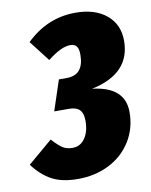

<svg xmlns="http://www.w3.org/2000/svg" viewBox="-119 -777 677 858"><g transform="rotate(-10 219.5 -348.0)"><path d="M282.2 -714.8Q370.6 -714.8 422.9 -671.4Q475.1 -627.9 475.1 -554.2Q475.1 -404.3 296.9 -367.2Q443.8 -350.6 443.8 -235.8Q443.8 -161.6 407 -103Q370.1 -44.4 306.9 -12.7Q243.7 19 166 19Q93.8 19 47.4 -5.9Q1 -30.8 -36.1 -81.1L75.2 -175.8Q103 -145.5 121.1 -133.8Q139.2 -122.1 166 -122.1Q200.7 -122.1 221.9 -152.1Q243.2 -182.1 243.2 -231.9Q243.2 -266.1 227.8 -281.5Q212.4 -296.9 179.2 -296.9H112.8L158.2 -434.1H193.8Q272 -434.1 272 -526.9Q272 -553.2 262.9 -564.7Q253.9 -576.2 233.9 -576.2Q193.4 -576.2 130.9 -526.9L58.1 -621.1Q154.8 -714.8 282.2 -714.8Z"/></g></svg>

Font: Fira Sans Compressed Heavy
Style: Italic
Weight: 900
Width: 3
Italic angle: -8°
Designer: Carrois Corporate & Edenspiekermann AG
Foundry: Carrois Corporate GbR & Edenspiekermann AG
Version: Version 4.203;PS 004.203;hotconv 1.0.88;makeotf.lib2.5.64775